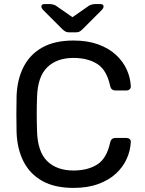

<svg xmlns="http://www.w3.org/2000/svg" viewBox="-20 -908 706 938"><path d="M339 10Q247 10 186.5 -24Q126 -58 95 -119Q64 -180 61 -261Q60 -302 60 -349Q60 -396 61 -439Q64 -520 95 -581Q126 -642 186.5 -676Q247 -710 339 -710Q408 -710 460 -691Q512 -672 546.5 -640Q581 -608 599 -568.5Q617 -529 619 -487Q620 -478 613.5 -472Q607 -466 598 -466H543Q534 -466 527.5 -471Q521 -476 518 -489Q501 -567 454.5 -596Q408 -625 339 -625Q258 -625 211 -579.5Q164 -534 161 -434Q158 -352 161 -266Q164 -166 211 -120.5Q258 -75 339 -75Q408 -75 454.5 -104Q501 -133 518 -211Q521 -224 527.5 -229Q534 -234 543 -234H598Q607 -234 613.5 -228.5Q620 -223 619 -214Q617 -172 599 -132Q581 -92 546.5 -60Q512 -28 460 -9Q408 10 339 10ZM318 -750Q310 -750 303 -752.5Q296 -755 285 -765L193 -857Q182 -868 182 -876Q182 -888 197 -888H224Q231 -888 239 -886Q247 -884 252 -881L334 -824L416 -881Q422 -884 429.5 -886Q437 -888 444 -888H471Q486 -888 486 -876Q486 -868 475 -857L383 -765Q373 -755 366 -752.5Q359 -750 350 -750Z"/></svg>

Font: Rubik Light
Style: Regular
Weight: 400
Version: Version 2.101